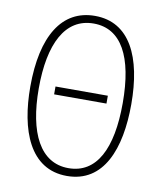

<svg xmlns="http://www.w3.org/2000/svg" viewBox="-83 -790 728 867"><g transform="rotate(10 281.5 -357.0)"><path d="M282 10C451 10 513 -155 513 -359C513 -575 443 -724 283 -724C131 -724 50 -591 50 -359C50 -160 112 10 282 10ZM283 -26C154 -26 89 -153 89 -358C89 -562 152 -689 283 -689C410 -689 474 -570 474 -358C474 -148 412 -26 283 -26ZM162 -343H402V-379H162Z"/></g></svg>

Font: Noto Sans Mono SemiCondensed ExtraLight
Style: Regular
Weight: 200
Width: 4
Designer: Monotype Design Team
Foundry: Monotype Imaging Inc.
Version: Version 2.014